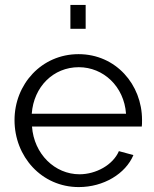

<svg xmlns="http://www.w3.org/2000/svg" viewBox="-20 -750 627 780"><path d="M300 10C401 10 490 -44 522 -120L463 -136C439 -80 370 -42 303 -42C203 -42 118 -124 110 -236H556C557 -240 557 -252 557 -263C557 -406 451 -530 299 -530C149 -530 39 -408 39 -262C39 -114 149 10 300 10ZM109 -288C117 -398 197 -477 300 -477C400 -477 484 -399 492 -288ZM328 -633V-730H266V-633Z"/></svg>

Font: Raleway Reg
Style: Regular
Weight: 400
Designer: Matt McInerney, Pablo Impallari, Rodrigo Fuenzalida
Foundry: Matt McInerney, Pablo Impallari, Rodrigo Fuenzalida
Version: Version 3.00 July 28, 2015